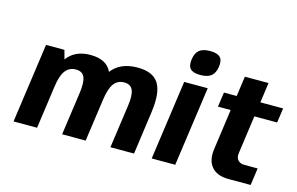

<svg xmlns="http://www.w3.org/2000/svg" viewBox="-90 -944 1802 1166"><g transform="rotate(15 810.5 -361.0)"><path d="M246.1 -271 208 0H60.1L130.4 -500H246.1L261.2 -443.8Q310.5 -511.2 407.7 -511.2Q510.3 -511.2 542 -440.9Q595.7 -511.2 704.6 -511.2Q801.3 -511.2 836.9 -454.1Q872.6 -397 855 -271L817.4 -1H668.9L707 -271Q716.8 -339.8 703.1 -371.3Q689.5 -402.8 649.4 -402.8Q607.4 -402.8 584.2 -371.3Q561 -339.8 551.3 -271L513.2 -1H365.2L403.3 -271Q413.1 -340.3 399.4 -371.6Q385.7 -402.8 345.7 -402.8Q303.7 -402.8 279.5 -371.3Q255.4 -339.8 246.1 -271Z M1076.7 0H928.7L999 -500H1147ZM1179.2 -644Q1173.3 -603 1150.4 -584.5Q1127.4 -565.9 1082 -565.9Q1037.1 -565.9 1019.3 -584.2Q1001.5 -602.5 1007.3 -644Q1013.2 -685.5 1036.1 -703.9Q1059.1 -722.2 1104 -722.2Q1148.9 -722.2 1167 -703.4Q1185.1 -684.6 1179.2 -644Z M1431.2 -168Q1427.2 -140.6 1441.2 -124.3Q1455.1 -107.9 1483.9 -107.9H1565.9L1550.8 0H1412.6Q1339.4 0 1304.9 -40.3Q1270.5 -80.6 1280.3 -151.9L1315.9 -408.2H1235.8L1249 -500H1329.1L1346.7 -626H1495.6L1478 -500H1621.1L1607.9 -408.2H1464.8Z"/></g></svg>

Font: Fivo Sans
Style: Italic
Weight: 700
Designer: Alexander Slobzheninov
Foundry: Alexander Slobzheninov
Version: 1.0